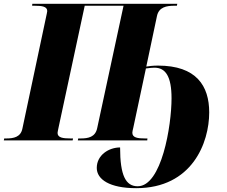

<svg xmlns="http://www.w3.org/2000/svg" viewBox="-44 -734 1185 1004"><path d="M668 250C961 250 1050 12 1050 -146C1050 -285 983 -391 782 -391C755 -391 734 -388 721 -386L777 -651C787 -697 827 -704 868 -704H881L883 -714H125L124 -704H137C176 -704 203 -700 203 -676C203 -671 200 -661 195 -636L73 -61C64 -17 27 -10 -11 -10H-22L-24 0H336L338 -10H325C285 -10 257 -14 257 -39C257 -43 259 -52 263 -71L399 -704H602L464 -63C454 -17 417 -10 378 -10H365L363 0H726L727 -10H714C676 -10 648 -14 648 -40C648 -45 650 -54 653 -66L719 -376C740 -379 755 -380 764 -380C822 -380 853 -334 853 -220C853 -76 801 240 676 240C614 240 584 185 584 37C525 37 462 77 462 144C462 204 529 250 668 250Z"/></svg>

Font: Noto Serif Display SemiCondensed Black
Style: Italic
Weight: 900
Width: 4
Italic angle: -12°
Designer: Monotype Design Team
Foundry: Monotype Imaging Inc.
Version: Version 2.009